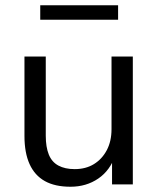

<svg xmlns="http://www.w3.org/2000/svg" viewBox="-20 -701 601 730"><path d="M248 9Q189 9 150.5 -12.5Q112 -34 92.5 -77Q73 -120 73 -184V-486H154V-185Q154 -142 165.5 -113.5Q177 -85 202 -71.5Q227 -58 264 -58Q306 -58 337 -77Q368 -96 386 -130Q404 -164 404 -210V-486H485V0H406V-112H419Q399 -53 353.5 -22Q308 9 248 9ZM133 -626V-681H429V-626Z"/></svg>

Font: Nunito Sans 12pt ExtraLight 12pt
Style: Regular
Weight: 400
Version: Version 3.101;gftools[0.9.27]